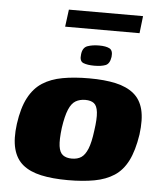

<svg xmlns="http://www.w3.org/2000/svg" viewBox="-50 -715 647 766"><g transform="rotate(5 273.5 -332.0)"><path d="M250 7Q188 7 142.5 -3Q97 -13 69 -36Q41 -59 30.5 -99Q20 -139 28 -199Q37 -264 58.5 -304.5Q80 -345 113.5 -366.5Q147 -388 193.5 -396.5Q240 -405 300 -405Q362 -405 406.5 -395Q451 -385 479 -362Q507 -339 517 -299.5Q527 -260 519 -199Q509 -134 488.5 -93.5Q468 -53 435 -31.5Q402 -10 356 -1.5Q310 7 250 7ZM258 -80Q281 -80 296 -90Q311 -100 321.5 -125.5Q332 -151 338 -199Q345 -247 342 -273Q339 -299 326.5 -308.5Q314 -318 292 -318Q270 -318 253.5 -308.5Q237 -299 226 -273Q215 -247 208 -199Q202 -151 205.5 -125.5Q209 -100 222.5 -90Q236 -80 258 -80ZM315 -457Q288 -457 271.5 -463.5Q255 -470 259 -498Q262 -525 281.5 -532Q301 -539 328 -539Q355 -539 369.5 -531.5Q384 -524 381 -498Q377 -470 360 -463.5Q343 -457 315 -457ZM186 -602 195 -671H492L484 -602Z"/></g></svg>

Font: Genos ExtraBold
Style: Italic
Weight: 800
Italic angle: -8°
Version: Version 1.010